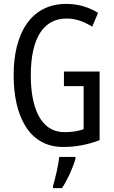

<svg xmlns="http://www.w3.org/2000/svg" viewBox="-20 -744 585 985"><path d="M308 -377V-302H409V-81C381 -71 348 -66 311 -66C188 -66 138 -192 138 -357C138 -547 202 -649 322 -649C366 -649 409 -635 453 -607L483 -678C435 -708 380 -724 320 -724C138 -724 50 -572 50 -359C50 -148 129 10 304 10C369 10 432 -2 491 -25V-377ZM367 71V61H284C280 101 263 174 252 210V221H298C325 181 353 120 367 71Z"/></svg>

Font: Noto Sans Lao Looped ExtraCondensed
Style: Regular
Weight: 400
Width: 2
Designer: Mark Frömberg, Ben Mitchell
Foundry: The Fontpad Ltd
Version: Version 1.002